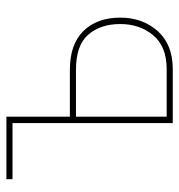

<svg xmlns="http://www.w3.org/2000/svg" viewBox="0 -559 559 599"><g transform="rotate(-90 279.5 -259.5)"><path d="M215 -519V-321H361Q441 -321 482.5 -278.5Q524 -236 524 -164Q524 -94 482 -47Q440 0 363 0H195V-500H20V-519ZM215 -19H363Q434 -19 469 -61Q504 -103 504 -164Q504 -225 471 -263.5Q438 -302 361 -302H215Z"/></g></svg>

Font: Raleway
Style: Thin
Weight: 100
Designer: Matt McInerney, Pablo Impallari, Rodrigo Fuenzalida
Foundry: Matt McInerney, Pablo Impallari, Rodrigo Fuenzalida
Version: Version 3.000